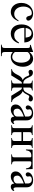

<svg xmlns="http://www.w3.org/2000/svg" viewBox="1642 -2142 717 4041"><g transform="rotate(90 2000.5 -121.5)"><path d="M414 -156C366 -86 330 -62 273 -62C181 -62 118 -142 118 -257C118 -361 173 -432 254 -432C290 -432 303 -420 313 -383L319 -361C327 -332 345 -315 367 -315C393 -315 414 -334 414 -357C414 -413 344 -460 260 -460C213 -460 165 -442 125 -409C71 -364 41 -295 41 -212C41 -83 120 10 231 10C274 10 312 -4 346 -32C376 -56 396 -85 428 -147Z M877 -164C828 -90 786 -62 719 -62C607 -62 566 -170 566 -275H874C870 -329 860 -363 840 -391C808 -436 763 -460 701 -460C575 -460 494 -358 494 -217C494 -79 566 10 684 10C784 10 854 -48 893 -157ZM568 -303C579 -378 618 -427 674 -427C740 -427 761 -384 772 -303Z M1074 -458 1068 -460C1015 -439 979 -426 924 -409V-393C933 -394 940 -394 949 -394C983 -394 990 -384 990 -337V133C990 185 979 196 920 202V217H1162V202C1087 201 1074 189 1074 126V-33C1110 0 1139 10 1181 10C1300 10 1385 -102 1385 -247C1385 -371 1315 -460 1218 -460C1162 -460 1118 -436 1074 -381ZM1074 -334C1074 -364 1130 -400 1176 -400C1250 -400 1299 -324 1299 -207C1299 -97 1250 -20 1178 -20C1131 -20 1074 -58 1074 -88Z M2128 0V-15C2105 -17 2087 -23 2075 -34C2063 -45 2037 -77 2017 -116C1976 -196 1948 -219 1901 -240V-242C1974 -290 1970 -379 2015 -379C2029 -379 2047 -364 2069 -364C2095 -364 2115 -382 2115 -408C2115 -433 2093 -456 2054 -456C2018 -456 1991 -438 1971 -402C1946 -358 1919 -289 1888 -270C1870 -259 1847 -253 1822 -253V-379C1822 -415 1834 -431 1884 -436V-450H1677V-436C1724 -431 1738 -426 1738 -377V-253C1712 -253 1691 -258 1675 -270C1637 -299 1617 -353 1597 -393C1578 -432 1555 -456 1508 -456C1475 -456 1449 -438 1449 -408C1449 -382 1467 -364 1494 -364C1518 -364 1537 -379 1550 -379C1590 -379 1574 -286 1662 -242V-240C1613 -224 1586 -199 1546 -115C1527 -75 1501 -46 1488 -34C1475 -23 1458 -17 1435 -15V0H1567L1669 -165C1703 -219 1709 -223 1738 -225V-67C1738 -33 1726 -20 1695 -17L1672 -15V0H1890V-15L1870 -16C1830 -18 1822 -32 1822 -67V-225C1857 -220 1860 -218 1894 -164L1996 0Z M2588 -66C2571 -52 2561 -47 2545 -47C2527 -47 2514 -67 2514 -113V-304C2514 -365 2506 -386 2482 -415C2458 -444 2420 -460 2364 -460C2319 -460 2277 -448 2249 -430C2214 -408 2198 -376 2198 -350C2198 -323 2220 -304 2241 -304C2267 -304 2287 -326 2287 -345C2287 -366 2281 -369 2281 -387C2281 -414 2311 -433 2351 -433C2396 -433 2433 -408 2433 -346V-292C2320 -250 2279 -231 2249 -211C2210 -185 2179 -146 2179 -94C2179 -28 2222 10 2284 10C2327 10 2380 -3 2433 -63H2434C2439 -10 2461 10 2498 10C2532 10 2558 0 2588 -38ZM2433 -130C2433 -101 2427 -84 2398 -64C2381 -53 2356 -48 2336 -48C2297 -48 2267 -72 2267 -125C2267 -156 2277 -172 2301 -194C2326 -217 2371 -242 2433 -264Z M3094 -450H2886V-435C2937 -431 2948 -420 2948 -378V-248H2761V-377C2761 -419 2769 -430 2823 -435V-450H2616V-435C2665 -430 2677 -420 2677 -366V-79C2677 -21 2666 -19 2615 -15V0H2823V-15C2772 -19 2761 -32 2761 -72V-215H2948V-74C2948 -30 2936 -19 2886 -15V0H3093V-15C3044 -20 3032 -25 3032 -79V-366C3032 -425 3043 -431 3094 -435Z M3543 -309 3538 -450H3130L3125 -309H3142C3155 -385 3180 -422 3258 -422C3284 -422 3292 -418 3292 -390V-79C3292 -21 3281 -19 3230 -15V0H3438V-15C3387 -19 3376 -32 3376 -72V-390C3376 -414 3382 -422 3408 -422C3488 -422 3513 -385 3526 -309Z M3997 -66C3980 -52 3970 -47 3954 -47C3936 -47 3923 -67 3923 -113V-304C3923 -365 3915 -386 3891 -415C3867 -444 3829 -460 3773 -460C3728 -460 3686 -448 3658 -430C3623 -408 3607 -376 3607 -350C3607 -323 3629 -304 3650 -304C3676 -304 3696 -326 3696 -345C3696 -366 3690 -369 3690 -387C3690 -414 3720 -433 3760 -433C3805 -433 3842 -408 3842 -346V-292C3729 -250 3688 -231 3658 -211C3619 -185 3588 -146 3588 -94C3588 -28 3631 10 3693 10C3736 10 3789 -3 3842 -63H3843C3848 -10 3870 10 3907 10C3941 10 3967 0 3997 -38ZM3842 -130C3842 -101 3836 -84 3807 -64C3790 -53 3765 -48 3745 -48C3706 -48 3676 -72 3676 -125C3676 -156 3686 -172 3710 -194C3735 -217 3780 -242 3842 -264Z"/></g></svg>

Font: STIX Math
Style: Regular
Weight: 400
Designer: MicroPress Inc., with final additions and corrections provided by Coen Hoffman, Elsevier (retired)
Version: Version 1.1.0